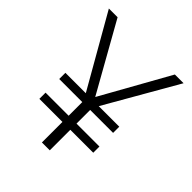

<svg xmlns="http://www.w3.org/2000/svg" viewBox="-197 -840 965 965"><g transform="rotate(45 285.5 -357.0)"><path d="M286 -351 82 -714H20L239 -331H94V-287H258V-190H94V-146H258V0H314V-146H477V-190H314V-287H477V-331H331L551 -714H489Z"/></g></svg>

Font: Noto Sans Devanagari UI Light
Style: Regular
Weight: 300
Designer: Jelle Bosma - Monotype Design Team
Foundry: Monotype Imaging Inc.
Version: Version 2.004